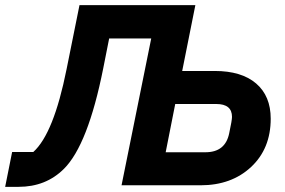

<svg xmlns="http://www.w3.org/2000/svg" viewBox="-50 -718 1103 744"><path d="M-30 6 -3 -129H79Q158 -200 208 -450L258 -698H707L656 -443H782Q886 -443 942.5 -394.5Q999 -346 999 -258Q999 -142 923 -71Q847 0 727 0H421L536 -569H373L350 -453Q291 -157 198 -64Q128 6 22 6ZM592 -128H746Q823 -128 838 -201Q849 -252 849 -265Q849 -315 788 -315H629Z"/></svg>

Font: Aneliza
Style: Bold Italic
Weight: 700
Italic angle: -11.31°
Designer: Mike Abbink, Paul van der Laan, Pieter van Rosmalen
Foundry: Bold Monday
Version: Version 3.0